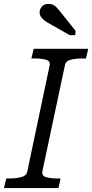

<svg xmlns="http://www.w3.org/2000/svg" viewBox="-40 -959 470 979"><path d="M99 -84 213 -625Q218 -647 195.5 -654Q173 -661 136 -661H120L132 -710H410L398 -661H383Q347 -661 321 -654.5Q295 -648 291 -626L176 -85Q172 -63 194.5 -56Q217 -49 254 -49H269L258 0H-20L-8 -49H7Q43 -49 69 -56Q95 -63 99 -84ZM315 -780H344L345 -802L274 -891Q262 -906 252.5 -917Q243 -928 232.5 -933.5Q222 -939 208 -939Q185 -939 173.5 -925.5Q162 -912 162 -896Q162 -884 168.5 -874Q175 -864 186.5 -855Q198 -846 213 -838Z"/></svg>

Font: Roboto Serif Light
Style: Italic
Weight: 300
Italic angle: -10°
Version: Version 1.007